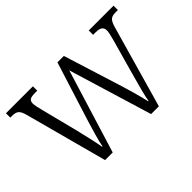

<svg xmlns="http://www.w3.org/2000/svg" viewBox="-102 -767 997 997"><g transform="rotate(-45 397.0 -268.0)"><path d="M74 -451 195 0H251L393 -461L533 0H590L715 -439C730 -496 741 -504 779 -504H793V-536H611V-504H628C665 -504 678 -493 678 -468C678 -456 672 -433 666 -410L613 -221C593 -149 577 -92 572 -58H569C562 -94 536 -184 521 -231L426 -534H379L280 -220C265 -171 241 -93 236 -60H233C228 -93 209 -175 197 -223L148 -416C143 -434 137 -462 137 -472C137 -496 149 -504 184 -504H201V-536H3V-504H12C50 -504 62 -496 74 -451Z"/></g></svg>

Font: Noto Serif Myanmar SemiCondensed Light
Style: Regular
Weight: 300
Width: 4
Designer: Ben Mitchell and the Monotype Design Team
Foundry: Monotype Imaging Inc.
Version: Version 2.106